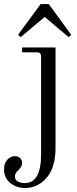

<svg xmlns="http://www.w3.org/2000/svg" viewBox="-82 -692 382 954"><path d="M193.8 -456.1V46.9Q193.8 87.9 184.6 121.6Q175.3 155.3 160.4 177.2Q145.5 199.2 125.5 214.1Q105.5 229 84.7 235.6Q64 242.2 43 242.2Q0 242.2 -31 217Q-62 191.9 -62 149.9Q-62 120.6 -46.4 102.3Q-30.8 84 -7.8 84Q8.3 84 18.1 93.8Q27.8 103.5 27.8 118.2Q27.8 136.7 6.8 155.8Q-7.8 168.5 -7.8 185.1Q-7.8 203.1 7.6 210.4Q22.9 217.8 41 217.8Q122.1 217.8 122.1 75.2V-410.2Q122.1 -422.4 117.2 -427.2Q112.3 -432.1 100.1 -432.1H27.8V-456.1ZM21 -507.8 7.8 -519 120.1 -671.9H160.2L272 -519L258.8 -507.8L140.1 -607.9Z"/></svg>

Font: Flanker Steampunk
Style: Regular
Weight: 400
Designer: Alexey Kryukov, Leonardo Di Lena
Foundry: Alexey Kryukov, Leonardo Di Lena
Version: 1.210